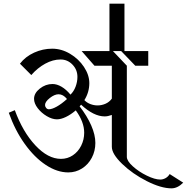

<svg xmlns="http://www.w3.org/2000/svg" viewBox="-20 -968 1021 1049"><path d="M981 30Q950 61 917 61Q860 61 782 21.5Q704 -18 647.5 -72.5Q591 -127 591 -166V-340Q569 -332 552 -332Q492 -332 423 -396L415 -387Q456 -334 478.5 -282.5Q501 -231 501 -187Q501 -143 481.5 -106Q462 -69 428 -47.5Q394 -26 353 -26Q292 -26 230 -67Q168 -108 115 -182Q62 -256 28 -352L61 -366Q104 -248 173 -174Q242 -100 313 -100Q349 -100 378 -119.5Q407 -139 423.5 -172Q440 -205 440 -243Q440 -302 394 -365Q367 -342 340 -329Q313 -316 291 -316Q265 -316 235.5 -333.5Q206 -351 186 -377Q166 -403 166 -428Q166 -459 197.5 -484Q229 -509 267 -509Q291 -509 316.5 -494Q342 -479 365 -451Q383 -468 393 -494.5Q403 -521 403 -548Q403 -587 376 -615Q349 -643 311 -643Q269 -643 227 -620Q185 -597 151 -558L89 -620Q119 -659 166.5 -680.5Q214 -702 265 -702Q316 -702 363 -674Q410 -646 439 -602Q468 -558 468 -514Q468 -464 441 -421Q454 -407 473.5 -399.5Q493 -392 513 -392Q535 -392 556 -401Q577 -410 591 -429V-609H496L426 -689H578V-948H660V-689H790V-609H719L642 -689H597L673 -609V-111Q673 -89 705.5 -59.5Q738 -30 782 -8.5Q826 13 856 13Q870 13 884 5.5Q898 -2 907 -17ZM346 -427Q325 -453 300 -453Q278 -453 252 -432.5Q226 -412 226 -394Q226 -386 232 -378.5Q238 -371 247 -371Q264 -371 290 -385.5Q316 -400 346 -427Z"/></svg>

Font: Amita
Style: Regular
Weight: 400
Designer: Eduardo Rodriguez Tunni, Modular Infotech, Brian J. Bonislawsky
Foundry: Eduardo Rodriguez Tunni, Modular Infotech, Brian J. Bonislawsky
Version: Version 1.004